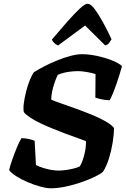

<svg xmlns="http://www.w3.org/2000/svg" viewBox="-20 -1011 677 1031"><path d="M253 0Q229 0 195 -9.5Q161 -19 127 -33.5Q93 -48 66 -65.5Q39 -83 29 -98Q35 -124 47 -157.5Q59 -191 72 -222Q85 -253 95 -269Q116 -269 135.5 -264.5Q155 -260 166 -255L173 -125Q188 -117 209.5 -110Q231 -103 253.5 -99Q276 -95 295 -95Q312 -95 333.5 -98Q355 -101 375.5 -106Q396 -111 409 -118Q417 -131 423 -148Q429 -165 433.5 -183Q438 -201 440 -219Q442 -237 442 -253Q425 -260 396 -270Q367 -280 332.5 -293Q298 -306 262.5 -320.5Q227 -335 195.5 -350Q164 -365 141 -380.5Q118 -396 108 -409Q104 -427 108 -457Q112 -487 120.5 -520.5Q129 -554 140.5 -582Q152 -610 162 -623Q185 -638 218 -655Q251 -672 288 -687Q325 -702 359.5 -711Q394 -720 419 -720Q457 -720 499.5 -711Q542 -702 579.5 -687.5Q617 -673 635 -656Q631 -640 623 -614Q615 -588 605.5 -560.5Q596 -533 586 -509Q576 -485 569 -473Q545 -473 523.5 -478Q502 -483 492 -487L493 -613Q476 -619 448 -624Q420 -629 400 -629Q383 -629 363 -627Q343 -625 324 -620.5Q305 -616 290 -609Q280 -588 272 -564Q264 -540 259.5 -517Q255 -494 255 -476Q273 -468 307.5 -456Q342 -444 385 -428.5Q428 -413 470 -396Q512 -379 545 -360.5Q578 -342 592 -324Q592 -289 585 -245.5Q578 -202 565 -160Q552 -118 533 -89Q522 -78 491.5 -63Q461 -48 420 -33.5Q379 -19 335 -9.5Q291 0 253 0ZM292 -767Q282 -770 271.5 -780Q261 -790 259 -799Q301 -849 339.5 -892.5Q378 -936 407 -963.5Q436 -991 450 -991Q466 -991 486.5 -964.5Q507 -938 531 -895Q555 -852 579 -800Q573 -790 565.5 -780Q558 -770 545 -767L437 -874Z"/></svg>

Font: Texturina Medium 12pt ExtraBold
Style: Italic
Weight: 800
Italic angle: -11°
Version: Version 1.002